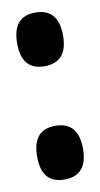

<svg xmlns="http://www.w3.org/2000/svg" viewBox="-66 -550 304 581"><g transform="rotate(-10 85.5 -259.5)"><path d="M85 -3Q15 -3 15 -85Q15 -168 85 -168Q156 -168 156 -85Q156 -3 85 -3ZM85 -351Q15 -351 15 -433Q15 -516 85 -516Q156 -516 156 -433Q156 -351 85 -351Z"/></g></svg>

Font: Bricolage Grotesque 10pt Condensed Bricolage Grotesque 10pt Condensed Regular
Style: Bold
Weight: 700
Width: 3
Designer: Mathieu Triay
Foundry: Atelier Triay
Version: Version 1.000; ttfautohint (v1.8.4.7-5d5b);gftools[0.9.32]